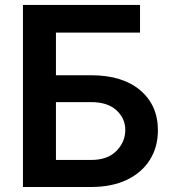

<svg xmlns="http://www.w3.org/2000/svg" viewBox="-20 -747 694 767"><path d="M343.8 0H71.7V-727.3H539.4V-616.8H203.5V-446.4H343.8Q469.1 -446.4 540 -386.5Q610.8 -326.7 610.8 -226.6Q610.8 -159.8 578.8 -108.7Q546.9 -57.5 487 -28.8Q427.2 0 343.8 0ZM343.8 -108Q409.8 -108 445.1 -144Q480.5 -180 480.5 -228Q480.5 -274.1 445.1 -306.6Q409.8 -339.1 343.8 -339.1H203.5V-108Z"/></svg>

Font: Linik Sans SemiBold
Style: Regular
Weight: 600
Designer: Rasmus Andersson (font), Cristiano Sobral (main changes)
Foundry: rsms
Version: Version 3.018;June 1, 2022;FontCreator 14.0.0.2814 64-bit; t